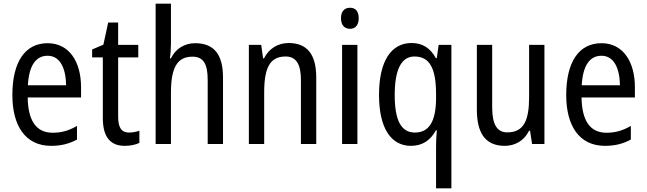

<svg xmlns="http://www.w3.org/2000/svg" viewBox="-20 -780 3502 1040"><path d="M238 -546C116 -546 47 -445 47 -265C47 -102 115 10 257 10C311 10 354 -1 397 -24V-98C353 -72 312 -61 265 -61C177 -61 132 -125 130 -252H419V-308C419 -444 356 -546 238 -546ZM238 -478C307 -478 337 -407 338 -318H131C137 -425 174 -478 238 -478Z M679 -62C637 -62 620 -90 620 -148V-469H729V-537H620V-658H566L540 -538L479 -512V-469H537V-140C537 -34 581 10 656 10C686 10 715 4 735 -6V-72C719 -66 698 -62 679 -62Z M906 -543V-760H823V0H906V-278C906 -410 938 -473 1022 -473C1081 -473 1105 -435 1105 -347V0H1188V-360C1188 -484 1140 -546 1037 -546C981 -546 931 -517 906 -464H900C904 -487 906 -515 906 -543Z M1543 -547C1487 -547 1437 -518 1410 -464H1405L1395 -537H1328V0H1411V-279C1411 -413 1442 -474 1527 -474C1585 -474 1610 -431 1610 -347V0H1693V-360C1693 -488 1642 -547 1543 -547Z M1876 -738C1846 -738 1827 -719 1827 -681C1827 -644 1846 -624 1876 -624C1905 -624 1923 -644 1923 -681C1923 -719 1906 -738 1876 -738ZM1916 -537H1833V0H1916Z M2342 16V240H2425V-537H2356L2346 -465H2341C2311 -519 2270 -547 2209 -547C2101 -547 2033 -452 2033 -266C2033 -84 2099 10 2206 10C2268 10 2312 -20 2341 -74H2346C2343 -39 2342 -7 2342 16ZM2227 -62C2153 -62 2118 -128 2118 -265C2118 -399 2152 -474 2225 -474C2308 -474 2342 -409 2342 -269V-246C2341 -123 2305 -62 2227 -62Z M2929 -537H2846V-253C2846 -126 2816 -63 2728 -63C2672 -63 2646 -106 2646 -199V-537H2563V-186C2563 -62 2607 10 2714 10C2770 10 2819 -18 2846 -72H2851L2862 0H2929Z M3238 -546C3116 -546 3047 -445 3047 -265C3047 -102 3115 10 3257 10C3311 10 3354 -1 3397 -24V-98C3353 -72 3312 -61 3265 -61C3177 -61 3132 -125 3130 -252H3419V-308C3419 -444 3356 -546 3238 -546ZM3238 -478C3307 -478 3337 -407 3338 -318H3131C3137 -425 3174 -478 3238 -478Z"/></svg>

Font: Noto Sans Khmer Condensed
Style: Regular
Weight: 400
Width: 3
Designer: Danh Hong and the Monotype Design Team
Foundry: Monotype Imaging Inc.
Version: Version 2.004